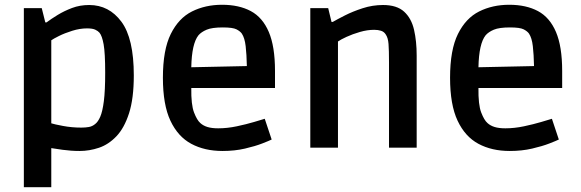

<svg xmlns="http://www.w3.org/2000/svg" viewBox="-20 -619 2434 805"><path d="M80 166V-585H155L170 -525H175Q195 -540 222 -556.5Q249 -573 282 -585.5Q315 -598 354 -598Q437 -598 489 -528Q541 -458 541 -303Q541 -206 521 -144Q501 -82 468 -47.5Q435 -13 395 0.5Q355 14 314 14Q278 14 242 9Q206 4 195 2V166ZM321 -84Q338 -84 352.5 -86.5Q367 -89 379 -99Q391 -108 400.5 -130Q410 -152 415.5 -195.5Q421 -239 421 -314Q421 -397 414.5 -433Q408 -469 397 -482Q391 -489 379.5 -494.5Q368 -500 345 -500Q315 -500 283 -490Q251 -480 227 -468Q203 -456 195 -450V-102Q207 -98 244 -91Q281 -84 321 -84Z M913 14Q838 14 782 -16Q726 -46 694.5 -113Q663 -180 663 -293Q663 -410 696 -476.5Q729 -543 785 -571Q841 -599 911 -599Q982 -599 1031.5 -572.5Q1081 -546 1107 -485Q1133 -424 1133 -322V-250H782Q781 -180 793.5 -147.5Q806 -115 820 -103Q832 -92 850 -86.5Q868 -81 895 -81Q933 -81 973 -89.5Q1013 -98 1045 -107.5Q1077 -117 1090 -121L1119 -34Q1109 -29 1079.5 -17.5Q1050 -6 1007 4Q964 14 913 14ZM812 -471Q784 -436 782 -337L1015 -342Q1014 -391 1010 -425.5Q1006 -460 994 -478Q987 -488 971.5 -496Q956 -504 914 -504Q869 -504 846.5 -494.5Q824 -485 812 -471Z M1281 0V-585H1356L1370 -527H1375Q1394 -538 1426.5 -554.5Q1459 -571 1500.5 -584.5Q1542 -598 1586 -598Q1644 -598 1674.5 -570Q1705 -542 1716 -494Q1727 -446 1727 -386V0H1611V-357Q1611 -408 1609 -434.5Q1607 -461 1597 -475Q1590 -486 1577.5 -490Q1565 -494 1549 -494Q1520 -494 1489 -485Q1458 -476 1433 -464.5Q1408 -453 1397 -445V0Z M2117 14Q2042 14 1986 -16Q1930 -46 1898.5 -113Q1867 -180 1867 -293Q1867 -410 1900 -476.5Q1933 -543 1989 -571Q2045 -599 2115 -599Q2186 -599 2235.5 -572.5Q2285 -546 2311 -485Q2337 -424 2337 -322V-250H1986Q1985 -180 1997.5 -147.5Q2010 -115 2024 -103Q2036 -92 2054 -86.5Q2072 -81 2099 -81Q2137 -81 2177 -89.5Q2217 -98 2249 -107.5Q2281 -117 2294 -121L2323 -34Q2313 -29 2283.5 -17.5Q2254 -6 2211 4Q2168 14 2117 14ZM2016 -471Q1988 -436 1986 -337L2219 -342Q2218 -391 2214 -425.5Q2210 -460 2198 -478Q2191 -488 2175.5 -496Q2160 -504 2118 -504Q2073 -504 2050.5 -494.5Q2028 -485 2016 -471Z"/></svg>

Font: Ruda
Style: Bold
Weight: 700
Designer: Mariela Monsalve and Angelina Sanchez
Foundry: Mariela Monsalve and Angelina Sanchez
Version: Version 2.000